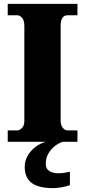

<svg xmlns="http://www.w3.org/2000/svg" viewBox="-20 -734 440 994"><path d="M20 0V-59H70Q82 -59 94 -71.5Q106 -84 106 -108V-600Q106 -629 94 -642Q82 -655 70 -655H20V-714H381V-655H330Q313 -655 303.5 -642Q294 -629 294 -599V-110Q294 -86 305 -72.5Q316 -59 330 -59H381V0ZM256 240Q181 240 144.5 213.5Q108 187 108 130Q108 99 123.5 72Q139 45 164.5 26Q190 7 218 0H305Q285 6 265 21.5Q245 37 231 60Q217 83 217 115Q217 140 235.5 151.5Q254 163 282 163Q295 163 310 161Q325 159 342 155V224Q327 231 299 235.5Q271 240 256 240Z"/></svg>

Font: Noto Serif Hebrew SemiCondensed Black
Style: Regular
Weight: 900
Width: 4
Designer: Monotype Design Team
Foundry: Monotype Imaging Inc.
Version: Version 2.004; ttfautohint (v1.8.4.7-5d5b)